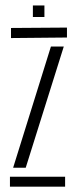

<svg xmlns="http://www.w3.org/2000/svg" viewBox="-20 -704 290 724"><path d="M21.5 -560.5V-598.5L232.5 -600V-562.5ZM29.5 -71.5 172 -528.5H220.5L77 -71.5ZM17.5 0V-37.5H225.5V0ZM104 -640V-683.5H147.5V-640Z"/></svg>

Font: Big Shoulders Stencil Display Light
Style: Regular
Weight: 300
Designer: Patric King
Foundry: XO Type Co
Version: Version 1.000